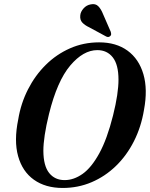

<svg xmlns="http://www.w3.org/2000/svg" viewBox="-20 -921 743 952"><path d="M471.5 -711Q556 -711 612.5 -669.8Q669 -628.5 691 -553.2Q713 -478 694 -376.5Q680 -291.5 644 -220.5Q608 -149.5 554.5 -97.8Q501 -46 434 -17.5Q367 11 291 11Q205.5 11 148.2 -29.8Q91 -70.5 69.8 -146.8Q48.5 -223 70.5 -329.5Q83.5 -408.5 118.8 -477.8Q154 -547 206.8 -599.2Q259.5 -651.5 326.8 -681.2Q394 -711 471.5 -711ZM300.5 -28Q346 -28 389.8 -59Q433.5 -90 472.2 -160.5Q511 -231 540.5 -348.5Q554.5 -404.5 561 -448.5Q567.5 -492.5 567.5 -526Q567.5 -600.5 539.2 -636.5Q511 -672.5 462.5 -672.5Q393 -672.5 328.2 -596Q263.5 -519.5 223 -356Q208.5 -297 201.8 -251.8Q195 -206.5 195 -173Q195.5 -98.5 223.8 -63.2Q252 -28 300.5 -28ZM491 -851 529.5 -762.5Q531 -757.5 531.2 -752.2Q531.5 -747 527 -742.5Q518 -734 506.5 -740L422.5 -785.5Q401 -795.5 388.2 -809Q375.5 -822.5 378 -845Q379.5 -862.5 394.2 -879.2Q409 -896 431 -899.5Q453.5 -904 467.2 -890.2Q481 -876.5 491 -851Z"/></svg>

Font: Fraunces 144pt Soft SemiBold
Style: Italic
Weight: 600
Italic angle: -16°
Version: Version 1.000;[b76b70a41]